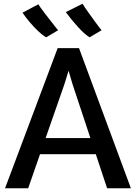

<svg xmlns="http://www.w3.org/2000/svg" viewBox="-20 -1009 728 1029"><path d="M131 0H7L289 -751H403.5L681.5 0H554L493.5 -182.5H194.5ZM325.5 -558.5 224.5 -269H464.5L368.5 -558.5L347.5 -630ZM460.5 -809Q433 -825.5 397.8 -864.5Q362.5 -903.5 332.5 -944L422.5 -989Q423.5 -986 433.5 -971.2Q443.5 -956.5 458 -936.2Q472.5 -916 487 -896Q501.5 -876 512 -862.2Q522.5 -848.5 524.5 -847ZM227.5 -809Q208 -820 185.2 -841.5Q162.5 -863 140.2 -889.2Q118 -915.5 100.5 -941L185.5 -986Q186.5 -983.5 196.8 -969Q207 -954.5 222.2 -934.8Q237.5 -915 252.8 -895.5Q268 -876 278.8 -862.2Q289.5 -848.5 291.5 -847Z"/></svg>

Font: Merriweather Sans
Style: Regular
Weight: 400
Designer: Eben Sorkin
Foundry: Eben Sorkin
Version: Version 1.008; ttfautohint (v1.7.19-72a1) -l 8 -r 50 -G 200 